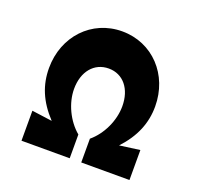

<svg xmlns="http://www.w3.org/2000/svg" viewBox="-103 -670 806 782"><g transform="rotate(20 300.0 -279.5)"><path d="M275 0V-103C227 -143 195 -210 195 -272C195 -347 237 -398 300 -398C363 -398 404 -347 404 -272C404 -210 373 -143 325 -103V0H534V-130L446 -118C504 -180 530 -245 530 -317C530 -454 432 -559 300 -559C168 -559 70 -454 70 -317C70 -244 95 -181 154 -118L66 -130V0Z"/></g></svg>

Font: Jost
Style: Bold
Weight: 700
Version: Version 3.710